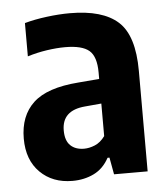

<svg xmlns="http://www.w3.org/2000/svg" viewBox="-45 -597 569 649"><g transform="rotate(-5 239.0 -273.0)"><path d="M175.5 10Q108 10 65.8 -32Q23.5 -74 23.5 -146.5Q23.5 -224 70.5 -267.8Q117.5 -311.5 223.5 -319.5L295 -325.5V-347.5Q295 -401.5 271 -422Q247 -442.5 189.5 -442.5Q161 -442.5 127.2 -437.5Q93.5 -432.5 61.5 -422.5V-535.5Q95.5 -545 137 -550.2Q178.5 -555.5 215.5 -555.5Q326.5 -555.5 378.8 -508.2Q431 -461 431 -341V0H317L306.5 -57.5H300Q280.5 -21.5 248 -5.8Q215.5 10 175.5 10ZM160.5 -162.5Q160.5 -128 177.5 -111.5Q194.5 -95 224 -95Q241.5 -95 260.5 -102.8Q279.5 -110.5 295 -131.5V-242L239.5 -237Q160.5 -230.5 160.5 -162.5Z"/></g></svg>

Font: Encode Sans Condensed
Style: Bold
Weight: 700
Width: 3
Designer: Multiple Designers
Foundry: Impallari Type
Version: Version 3.000; ttfautohint (v1.8.3) -l 8 -r 50 -G 200 -x 14 